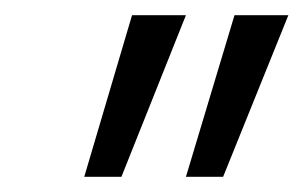

<svg xmlns="http://www.w3.org/2000/svg" viewBox="-20 -775 400 253"><path d="M225 -542 289 -755H360L274 -542ZM91 -542 154 -755H225L140 -542Z"/></svg>

Font: DM Sans 11pt Light
Style: Italic
Weight: 300
Italic angle: -10°
Version: Version 4.004;gftools[0.9.30]